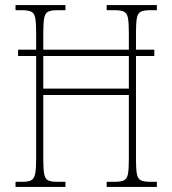

<svg xmlns="http://www.w3.org/2000/svg" viewBox="-20 -734 676 754"><path d="M41 0V-20H67Q91 -20 102.5 -26Q114 -32 118 -51Q122 -70 122 -108V-514H51V-539H122V-606Q122 -644 118.5 -663Q115 -682 103 -688Q91 -694 65 -694H41V-714H237V-694H205Q181 -694 169 -688Q157 -682 153.5 -663Q150 -644 150 -606V-539H486V-606Q486 -644 482.5 -663Q479 -682 467 -688Q455 -694 430 -694H399V-714H596V-694H570Q545 -694 533 -688Q521 -682 517.5 -663Q514 -644 514 -606V-539H586V-514H514V-108Q514 -70 517.5 -51Q521 -32 533 -26Q545 -20 570 -20H596V0H399V-20H430Q455 -20 467 -26Q479 -32 482.5 -51Q486 -70 486 -108V-361H150V-108Q150 -70 153.5 -51Q157 -32 168.5 -26Q180 -20 205 -20H237V0ZM150 -386H486V-514H150Z"/></svg>

Font: Noto Serif Tamil Condensed Thin
Style: Regular
Weight: 100
Width: 3
Designer: Indian Type Foundry, Tom Grace, and the Monotype Design Team
Foundry: Monotype Imaging Inc.
Version: Version 2.004; ttfautohint (v1.8.4.7-5d5b)